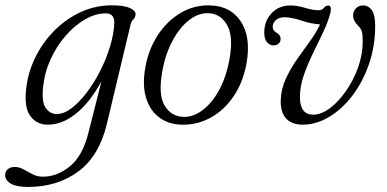

<svg xmlns="http://www.w3.org/2000/svg" viewBox="-76 -472 1490 740"><path d="M336 5Q306 130.5 225.2 189.5Q144.5 248.5 32 248.5Q-12.5 248.5 -34.2 235.8Q-56 223 -56 203Q-56 189 -46 180.2Q-36 171.5 -18.5 171.5Q-1.5 171.5 15.2 181Q32 190.5 50 199.8Q68 209 89 209Q145 209 194 168.5Q243 128 265 39L315 -158.5Q270 -76.5 216.8 -34Q163.5 8.5 108.5 8.5Q66 8.5 41.5 -24Q17 -56.5 24.5 -126Q30.5 -189 58.5 -247.5Q86.5 -306 131.5 -352Q176.5 -398 233.8 -424.8Q291 -451.5 355 -451.5Q400.5 -451.5 423.8 -441.5Q447 -431.5 446.5 -416.5Q445.5 -404 437.8 -397Q430 -390 427 -376.5ZM90 -135.5Q84 -79.5 100.2 -56Q116.5 -32.5 142.5 -32.5Q170.5 -32.5 200.5 -55.5Q230.5 -78.5 259 -116.2Q287.5 -154 310.8 -200Q334 -246 348.2 -293.2Q362.5 -340.5 364.5 -381.5Q366.5 -420.5 331 -420.5Q292 -420.5 251.8 -397.2Q211.5 -374 176.8 -334Q142 -294 118.8 -243Q95.5 -192 90 -135.5Z M737 -451Q814 -448 852.8 -388.2Q891.5 -328.5 874.5 -230Q861.5 -156 824.8 -101.5Q788 -47 735.2 -18.2Q682.5 10.5 622 8.5Q573 7 537.5 -19.5Q502 -46 487 -94.8Q472 -143.5 484 -211.5Q496.5 -282.5 532.8 -337.5Q569 -392.5 622 -423.2Q675 -454 737 -451ZM630.5 -21.5Q667.5 -20 703.8 -46.8Q740 -73.5 767.8 -123.5Q795.5 -173.5 808 -241.5Q824.5 -330 800 -374.2Q775.5 -418.5 729.5 -421Q691 -423.5 654.2 -395.5Q617.5 -367.5 589.8 -316.5Q562 -265.5 550 -199.5Q533 -108.5 558 -66Q583 -23.5 630.5 -21.5Z M1370 -373Q1370 -294 1346 -224.8Q1322 -155.5 1281.8 -103Q1241.5 -50.5 1191.8 -21Q1142 8.5 1090.5 8.5Q1049 8.5 1027 -15Q1005 -38.5 1006 -84.5Q1007 -127.5 1025 -167.2Q1043 -207 1068.8 -243.5Q1094.5 -280 1119 -313.8Q1143.5 -347.5 1157.5 -378Q1123.5 -380 1086.5 -392.5Q1049.5 -405 1020.5 -405.5Q999.5 -405.5 987.2 -394.5Q975 -383.5 975 -368Q974.5 -355.5 989.5 -346Q1006 -337 1005.5 -322Q1005.5 -311 997.8 -304Q990 -297 978.5 -297Q963 -297 952.5 -310Q942 -323 942.5 -348.5Q943 -391.5 971 -421.2Q999 -451 1044 -451Q1068.5 -451 1099.5 -441.8Q1130.5 -432.5 1150 -432.5Q1166 -432.5 1172.5 -441.8Q1179 -451 1190 -450.5Q1203 -450 1197.5 -423.5Q1188.5 -387.5 1169.5 -347.8Q1150.5 -308 1130 -266Q1109.5 -224 1094.8 -181.8Q1080 -139.5 1080 -98Q1080 -30 1131 -30Q1162 -30 1195.2 -54.8Q1228.5 -79.5 1257.2 -120.8Q1286 -162 1304 -212Q1322 -262 1322 -313Q1322 -337.5 1318.8 -349.8Q1315.5 -362 1305.5 -371.5Q1284.5 -392 1285 -412.5Q1285 -428.5 1295.8 -439.8Q1306.5 -451 1323 -451Q1344 -451 1357 -432.8Q1370 -414.5 1370 -373Z"/></svg>

Font: Fraunces 72pt S050 Light
Style: Italic
Weight: 300
Italic angle: -16°
Version: Version 1.000; ttfautohint (v1.8.3)